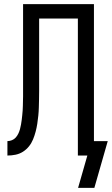

<svg xmlns="http://www.w3.org/2000/svg" viewBox="-20 -755 543 932"><path d="M359 157 404 0H358V-665H170V-313Q170 -293 169.5 -273Q169 -253 168.5 -233.5Q168 -214 166 -194Q164 -174 161 -154.5Q158 -135 153 -116Q148 -97 140.5 -78.5Q133 -60 120.5 -44.5Q108 -29 91.5 -18.5Q75 -8 55.5 -4Q36 0 16 0V-70Q27 -70 38 -74.5Q49 -79 56.5 -87.5Q64 -96 69 -106.5Q74 -117 77 -128Q80 -139 82 -150.5Q84 -162 85.5 -173.5Q87 -185 88 -196Q89 -207 90 -218.5Q91 -230 91 -241.5Q91 -253 91.5 -264.5Q92 -276 92 -287.5Q92 -299 92 -311V-735H436V-70H503L438 157Z"/></svg>

Font: Iosevka Fuck
Style: Regular
Weight: 400
Monospace: yes
Designer: Belleve Invis
Foundry: Belleve Invis
Version: Version 28.0.7; ttfautohint (v1.8.3)